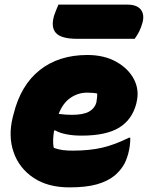

<svg xmlns="http://www.w3.org/2000/svg" viewBox="-20 -798 640 831"><path d="M358 -560Q431 -560 483.5 -530.5Q536 -501 560 -454.5Q584 -408 571 -355L570 -350Q552 -280 495.5 -245.5Q439 -211 333 -211Q296 -211 266.5 -217Q237 -223 220 -233H214Q211 -213 210 -194Q209 -175 213 -158Q232 -151 251.5 -148.5Q271 -146 293 -146Q368 -146 423 -159Q478 -172 538 -202H544Q544 -166 535 -133Q526 -99 511 -77Q496 -55 476 -38Q445 -13 398.5 0Q352 13 280 13Q187 13 125 -28.5Q63 -70 39 -139Q15 -208 35 -290L39 -305Q70 -430 152.5 -495Q235 -560 358 -560ZM357 -397Q318 -397 285 -374.5Q252 -352 234 -305Q250 -303 263.5 -302Q277 -301 290 -301Q341 -301 365.5 -315Q390 -329 397 -354Q399 -366 400 -375.5Q401 -385 401 -393Q385 -397 357 -397ZM233 -778H531Q572 -778 589 -757Q606 -736 597 -701Q591 -679 582.5 -662Q574 -645 563 -630H314Q244 -630 221.5 -656Q199 -682 215 -733Q220 -747 224.5 -758Q229 -769 233 -778Z"/></svg>

Font: Recursive Mn Csl St Blk
Style: Italic
Weight: 900
Italic angle: -15°
Monospace: yes
Version: Version 1.079;hotconv 1.0.112;makeotfexe 2.5.65598; ttfautoh